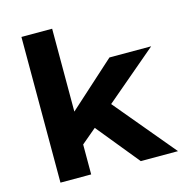

<svg xmlns="http://www.w3.org/2000/svg" viewBox="-109 -841 906 942"><g transform="rotate(-15 344.5 -370.0)"><path d="M83 -740H239V-319L474 -531H686L423 -308L680 0H491L315 -216L239 -152V0H83Z"/></g></svg>

Font: Lexend Exa HM Xlight
Style: Bold
Weight: 700
Designer: Bonnie Shaver-Troup, Thomas Jockin, Octavio Pardo
Foundry: Lexend
Version: Version 1.091